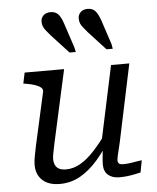

<svg xmlns="http://www.w3.org/2000/svg" viewBox="-56 -863 755 921"><g transform="rotate(-5 321.0 -402.5)"><path d="M185 -183Q180 -157 176.5 -140.5Q173 -124 173 -111Q173 -95 179 -82.5Q185 -70 197.5 -63.5Q210 -57 231 -57Q266 -57 299.5 -76Q333 -95 368 -133Q403 -171 442 -226L456 -196Q420 -135 380 -88.5Q340 -42 294.5 -16Q249 10 195 10Q141 10 111.5 -17.5Q82 -45 82 -91Q82 -110 86.5 -132.5Q91 -155 96 -181L153 -437Q156 -449 146.5 -457.5Q137 -466 118.5 -472.5Q100 -479 74 -483L62 -485L73 -537H263ZM507 -205Q499 -165 492.5 -139.5Q486 -114 483 -99.5Q480 -85 480 -78Q480 -68 486 -63Q492 -58 504 -58Q529 -58 553.5 -62.5Q578 -67 596 -69L585 -11Q571 -8 554 -4.5Q537 -1 519.5 1Q502 3 482 3Q448 3 428 -14.5Q408 -32 408 -65Q408 -73 409 -86.5Q410 -100 412 -118Q414 -136 416 -157L407 -152L489 -537H577ZM461 -755 500 -637 504 -614H474L392 -703Q380 -718 371 -728.5Q362 -739 358 -749.5Q354 -760 354 -773Q354 -791 366.5 -803Q379 -815 400 -815Q424 -815 437 -800.5Q450 -786 461 -755ZM282 -755 321 -637 326 -614H296L214 -703Q201 -718 192.5 -728.5Q184 -739 179.5 -749.5Q175 -760 175 -773Q175 -791 187.5 -803Q200 -815 222 -815Q245 -815 258.5 -800.5Q272 -786 282 -755Z"/></g></svg>

Font: Roboto Serif
Style: Italic
Weight: 400
Italic angle: -10°
Designer: Greg Gazdowicz
Foundry: Commercial Type
Version: Version 1.008